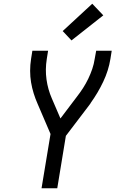

<svg xmlns="http://www.w3.org/2000/svg" viewBox="-20 -1006 640 1026"><path d="M202 0 250 -290 181 -451Q169 -478 160 -507Q151 -536 146 -566Q141 -596 141 -627.5Q141 -659 146 -691L153 -735H237L230 -691Q221 -635 228.5 -581.5Q236 -528 257 -480L303 -373L390 -488Q408 -511 423.5 -535Q439 -559 451.5 -585Q464 -611 473 -637.5Q482 -664 486 -691L494 -735H577L570 -691Q560 -629 531.5 -569Q503 -509 464 -455V-454Q462 -451 460 -448.5Q458 -446 456 -443L332 -280L286 0ZM362 -790 315 -840 473 -986 532 -924Z"/></svg>

Font: Zed Sans Extended
Style: Italic
Weight: 400
Width: 7
Italic angle: -9°
Designer: Belleve Invis
Foundry: Belleve Invis
Version: Version 1.0.0; ttfautohint (v1.8.4)